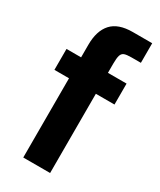

<svg xmlns="http://www.w3.org/2000/svg" viewBox="-182 -768 692 830"><g transform="rotate(30 164.0 -353.0)"><path d="M223.4 -706.5H320.1V-608.7H273.9Q249.3 -608.7 238 -604.5Q226.7 -600.2 222.6 -587Q218.4 -573.8 218.4 -545.2V0H84.4V-562.5Q84.4 -632.5 117.9 -669.5Q151.4 -706.5 223.4 -706.5ZM11.6 -500H311.4V-395.5H11.6Z"/></g></svg>

Font: TASA Orbiter VF Text
Style: Regular
Weight: 400
Designer: Weizhong Zhang
Foundry: 本地遙控
Version: Version 1.001;Glyphs 3.2 (3192)